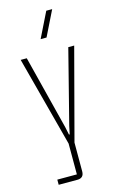

<svg xmlns="http://www.w3.org/2000/svg" viewBox="-135 -783 617 1005"><g transform="rotate(-15 174.0 -280.5)"><path d="M52 168V140H158V-27L29 -515H62L163 -115L172 -72H176L185 -115L287 -515H319L189 -24V132Q189 150 180 159Q171 168 154 168ZM158 -593 225 -729H257L190 -593Z"/></g></svg>

Font: Hubot Sans Condensed ExtraLight
Style: Regular
Weight: 200
Width: 3
Designer: Deni Anggara
Foundry: GitHub, Inc., Subsidiary of Microsoft Corporation
Version: Version 2.000